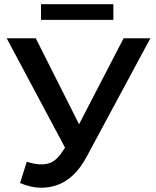

<svg xmlns="http://www.w3.org/2000/svg" viewBox="-20 -883 746 918"><path d="M76 -8 108 -110Q163 -91 205.5 -100Q248 -109 280 -161L291 -177L12 -700H151L358 -289L571 -700H699L395 -135Q339 -29 254 1.5Q169 32 76 -8ZM176 -788V-863H522V-788Z"/></svg>

Font: Montserrat SemiBold
Style: Regular
Weight: 600
Designer: Julieta Ulanovsky
Foundry: Julieta Ulanovsky
Version: Version 9.000; ttfautohint (v1.8.4.7-5d5b)